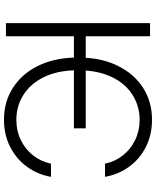

<svg xmlns="http://www.w3.org/2000/svg" viewBox="71 -848 787 969"><g transform="rotate(90 464.5 -363.5)"><path d="M421.9 -36.2Q353.3 -80.6 313.7 -159.4Q274.1 -238.3 270.6 -343H163V0H96.6V-727.3H163V-402.7H271.7Q277 -492.5 310.7 -561.4Q351.2 -645.6 422.1 -691.4Q492.9 -737.2 584.5 -737.2Q659.4 -737.2 720.5 -706.7Q781.6 -676.1 821 -622.3Q860.4 -568.5 872.5 -500H805.8Q795.8 -550.1 764.6 -589.8Q733.3 -629.6 686.4 -652.2Q639.6 -674.7 584.5 -674.7Q516 -674.7 458.8 -638.8Q406.6 -605.8 374.5 -545.6Q342.3 -485.4 335.9 -402.7H627.8V-343H334.9Q338.1 -256.4 368.3 -193.2Q401.6 -124.6 458.1 -88.6Q514.6 -52.6 584.5 -52.6Q640.6 -52.6 687.5 -75.5Q734.4 -98.4 765.1 -138.1Q795.8 -177.9 805.8 -227.3H872.5Q860.8 -160.2 821.7 -106.4Q782.7 -52.6 721.4 -21.3Q660.2 9.9 584.5 9.9Q492.5 9.9 421.9 -36.2Z"/></g></svg>

Font: DeltaSans Light
Style: Regular
Weight: 300
Designer: Rasmus Andersson
Foundry: rsms
Version: Version 3.012